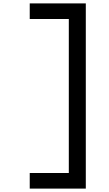

<svg xmlns="http://www.w3.org/2000/svg" viewBox="-20 -965 640 1130"><path d="M155 145V53H468L385 136V-936L468 -853H155V-945H485V145Z"/></svg>

Font: Victor Mono
Style: Bold
Weight: 700
Monospace: yes
Designer: Rune Bjørnerås
Version: Version 1.561;gftools[0.9.30]